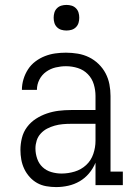

<svg xmlns="http://www.w3.org/2000/svg" viewBox="-20 -752 540 780"><path d="M208 8Q188 8 168 4.5Q148 1 131 -8.5Q114 -18 100.5 -33Q87 -48 78.5 -66Q70 -84 66.5 -103.5Q63 -123 63 -143Q63 -167 69 -191.5Q75 -216 90 -236Q105 -256 126 -269.5Q147 -283 170.5 -291Q194 -299 218.5 -302Q243 -305 268 -305H368V-362Q368 -386 361 -409.5Q354 -433 337 -450.5Q320 -468 296.5 -475.5Q273 -483 248 -483Q227 -483 206 -478Q185 -473 167.5 -460.5Q150 -448 140 -428.5Q130 -409 130 -387H69Q69 -409 75.5 -430.5Q82 -452 94 -470.5Q106 -489 124 -502.5Q142 -516 162.5 -524Q183 -532 204.5 -535Q226 -538 248 -538Q272 -538 296 -534Q320 -530 341.5 -519.5Q363 -509 380.5 -492Q398 -475 409 -454Q420 -433 424.5 -409.5Q429 -386 429 -362V-55H479V0H368V-91Q358 -67 341.5 -47.5Q325 -28 303.5 -15.5Q282 -3 257.5 2.5Q233 8 208 8ZM230 -47Q257 -47 283.5 -55Q310 -63 330 -81.5Q350 -100 359 -126.5Q368 -153 368 -180V-249H268Q251 -249 234.5 -247.5Q218 -246 202 -241.5Q186 -237 171.5 -229.5Q157 -222 145.5 -209.5Q134 -197 129 -181Q124 -165 124 -149Q124 -128 131 -107.5Q138 -87 153 -73Q168 -59 188.5 -53Q209 -47 230 -47ZM250 -628Q239 -628 229 -631Q219 -634 211.5 -641.5Q204 -649 201 -659Q198 -669 198 -680Q198 -691 201 -701Q204 -711 211.5 -718.5Q219 -726 229 -729Q239 -732 250 -732Q261 -732 271 -729Q281 -726 288.5 -718.5Q296 -711 299 -701Q302 -691 302 -680Q302 -669 299 -659Q296 -649 288.5 -641.5Q281 -634 271 -631Q261 -628 250 -628Z"/></svg>

Font: Iosevka Slab Light
Style: Regular
Weight: 300
Monospace: yes
Designer: Belleve Invis
Foundry: Belleve Invis
Version: Version 11.1.0; ttfautohint (v1.8.3)